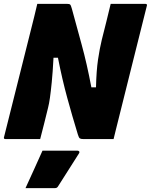

<svg xmlns="http://www.w3.org/2000/svg" viewBox="-47 -720 781 994"><path d="M161 0H-18Q-30 0 -26 -11Q9 -151 44.5 -292Q80 -433 115 -573Q123 -605 131 -637Q139 -669 146 -700H300Q312 -700 316 -696.5Q320 -693 325 -675Q348 -590 375.5 -490Q403 -390 426 -268H450Q452 -354 460.5 -411.5Q469 -469 480 -514Q492 -561 503.5 -607.5Q515 -654 526 -700H705Q717 -700 713 -689Q676 -543 639.5 -395.5Q603 -248 566 -101Q560 -76 553.5 -51Q547 -26 541 0H385Q372 0 366.5 -3.5Q361 -7 356 -24Q327 -119 301 -214Q275 -309 253 -421H230Q226 -345 221 -295Q216 -245 211.5 -213.5Q207 -182 202 -163Q192 -123 182 -82Q172 -41 161 0ZM173 60H354Q360 60 363 64Q366 68 362 74Q333 120 309 157.5Q285 195 254 244Q252 248 248 251Q244 254 237 254H85Q109 201 129.5 156.5Q150 112 173 60Z"/></svg>

Font: Recursive Sn Lnr St Blk
Style: Italic
Weight: 900
Italic angle: -15°
Version: Version 1.079;hotconv 1.0.112;makeotfexe 2.5.65598; ttfautoh